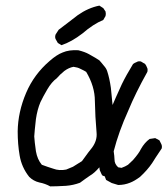

<svg xmlns="http://www.w3.org/2000/svg" viewBox="-20 -644 597 684"><path d="M159 20Q141 10 120 6Q99 1 84 -14Q57 -48 50 -90Q43 -130 43 -176Q44 -245 73 -313Q101 -379 157 -427Q182 -449 203 -457Q226 -467 259 -465Q283 -459 297 -451Q324 -436 334 -429Q335 -428 341 -421Q347 -414 350 -410Q359 -400 362 -390Q370 -366 375 -331Q381 -275 381 -270Q388 -287 414 -344Q429 -375 454 -416Q459 -420 467 -423Q473 -427 482 -425L497 -416Q501 -411 504 -403Q507 -398 505 -388Q463 -313 437 -250Q403 -175 385 -105Q386 -101 387 -89.5Q388 -78 388 -75Q388 -60 401 -48L413 -46Q427 -51 436 -57Q441 -62 454 -74Q475 -98 482 -113Q495 -136 513 -149L533 -152L548 -144L555 -130Q558 -123 556 -115Q529 -75 522 -63Q505 -38 479 -14Q459 1 443 7Q423 15 401 15Q384 10 378 8Q372 5 358 -3L353 -16L346 -18Q342 -21 338 -32Q334 -39 334 -48Q316 -27 300 -18Q295 -15 283.5 -6.5Q272 2 265 7Q241 16 215 18Q180 20 159 20ZM240 -50 272 -70Q300 -109 308 -118Q327 -144 324 -172Q319 -228 318 -284Q318 -336 287 -388Q281 -392 266 -399Q257 -404 242 -406Q225 -403 209 -391Q194 -379 182 -365Q164 -352 148.5 -325.5Q133 -299 124 -280Q113 -254 108 -220Q103 -176 102 -158Q103 -140 108 -105Q113 -76 129 -57Q136 -54 150 -49.5Q164 -45 170 -43Q191 -35 216 -40ZM199 -483 186 -491Q184 -494 182 -498Q180 -502 178 -505Q175 -512 178 -521L189 -538Q200 -546 222.5 -563.5Q245 -581 257 -590Q294 -616 334 -624L348 -615Q355 -605 356 -603Q358 -594 356 -587L348 -573Q312 -558 274 -525Q235 -495 199 -483Z"/></svg>

Font: Yozai
Style: Regular
Weight: 400
Designer: LXGW / Y.OzVox
Foundry: LXGW / Y.OzVox
Version: Version 0.861;October 22, 2024